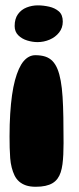

<svg xmlns="http://www.w3.org/2000/svg" viewBox="-20 -480 303 734"><path d="M115 -269Q136.5 -269 152.8 -263.8Q169 -258.5 180.5 -246.8Q192 -235 199.8 -216Q207.5 -197 212.2 -170.8Q217 -144.5 219.2 -109.8Q221.5 -75 222.2 -31Q223 13 223 67Q223 90.5 222 110.8Q221 131 218.8 148Q216.5 165 212 178.8Q207.5 192.5 199.8 203Q192 213.5 180.8 220.2Q169.5 227 153.5 230.5Q137.5 234 116.5 234Q95 234 79.5 228.8Q64 223.5 53 213.8Q42 204 35.5 190.5Q29 177 24.8 160.5Q20.5 144 19 124.8Q17.5 105.5 17 84.8Q16.5 64 16.5 42Q16.5 -5.5 19 -45Q21.5 -84.5 26 -116.2Q30.5 -148 37.2 -173Q44 -198 52.2 -216.2Q60.5 -234.5 70.2 -246Q80 -257.5 91.2 -263.2Q102.5 -269 115 -269ZM124.5 -459.5Q145.5 -459.5 167.8 -454.5Q190 -449.5 205 -436.5Q220 -423.5 220 -397.5Q220 -373.5 206 -355.8Q192 -338 169.8 -328.5Q147.5 -319 123.5 -319Q104.5 -319 84 -325.2Q63.5 -331.5 49.8 -345.2Q36 -359 36 -380.5Q36 -408.5 48.8 -426Q61.5 -443.5 82 -451.5Q102.5 -459.5 124.5 -459.5Z"/></svg>

Font: Gluten ExtraBold
Style: Regular
Weight: 800
Designer: Tyler Finck
Foundry: Etcetera Type Company
Version: Version 1.300